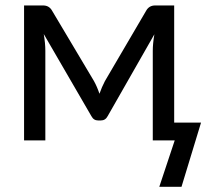

<svg xmlns="http://www.w3.org/2000/svg" viewBox="-20 -528 788 722"><path d="M662.5 174.5H579L637 0H554.5V-337Q554.5 -364 560.5 -399L385 -91.5Q376.5 -75 359 -75H349Q332 -75 323.5 -91.5L144.5 -400Q150.5 -365 150.5 -337V0H70.5V-507.5H142Q165 -507.5 176 -487.5L333.5 -223Q345.5 -201 354 -175.5Q363 -201 374.5 -223L529.5 -487.5Q540.5 -507.5 563.5 -507.5H635V-67H736Z"/></svg>

Font: Verano Sans
Style: Regular
Weight: 400
Designer: Lukasz Dziedzic with Adam Twardoch and Botio Nikoltchev
Foundry: tyPoland Lukasz Dziedzic
Version: Version 3.001;December 28, 2019;FontCreator 12.0.0.2547 64-b